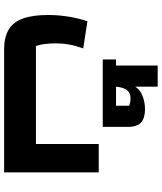

<svg xmlns="http://www.w3.org/2000/svg" viewBox="55 -858 803 954"><g transform="rotate(90 457.0 -381.5)"><path d="M224 0Q166 0 128 -22.5Q90 -45 72.5 -93.5Q55 -142 55 -219Q55 -269 63 -319Q71 -369 86 -414L221 -393Q208 -357 202 -324.5Q196 -292 196 -260Q196 -228 199 -203.5Q202 -179 209 -158H696V-470H837V0ZM306 -542V-763H411V-651Q425 -675 456.5 -687.5Q488 -700 523 -700Q566 -700 588.5 -681Q611 -662 611 -614V-542H506V-621Q499 -624 490 -626Q481 -628 470 -628Q438 -628 424.5 -605Q411 -582 411 -542ZM276 -490V-556H611V-490Z"/></g></svg>

Font: Changa ExtraLight
Style: Bold
Weight: 700
Version: Version 3.002; ttfautohint (v1.8.2)